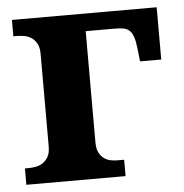

<svg xmlns="http://www.w3.org/2000/svg" viewBox="-44 -579 596 622"><g transform="rotate(-5 254.0 -268.0)"><path d="M252 -118.2Q252 -96.7 258.5 -84Q265.1 -71.3 274.9 -64.5Q284.7 -57.6 296.1 -55.4Q307.6 -53.2 317.9 -53.2H339.8V0H17.1V-53.2H28.8Q40 -53.2 52.5 -55.4Q64.9 -57.6 75.4 -64.5Q85.9 -71.3 93 -84Q100.1 -96.7 100.1 -118.2V-418Q100.1 -439.5 93 -452.1Q85.9 -464.8 75.4 -471.7Q64.9 -478.5 52.5 -480.7Q40 -482.9 28.8 -482.9H17.1V-536.1H487.8V-366.2H418.9L414.1 -409.2Q411.6 -432.6 406.7 -446.5Q401.9 -460.4 393.8 -467.8Q385.7 -475.1 373.5 -477.1Q361.3 -479 344.2 -479H252Z"/></g></svg>

Font: Droid Serif
Style: Bold
Weight: 700
Designer: Monotype Design team
Foundry: Monotype Imaging Inc.
Version: Version 1.03